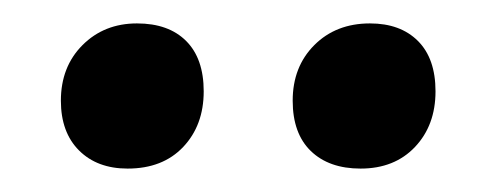

<svg xmlns="http://www.w3.org/2000/svg" viewBox="-20 -626 424 164"><path d="M32 -540Q32 -569 50.5 -587.5Q69 -606 97 -606Q124 -606 139 -591Q154 -576 154 -548Q154 -519 136.5 -500.5Q119 -482 89 -482Q63 -482 47.5 -497.5Q32 -513 32 -540ZM230 -540Q230 -569 248.5 -587.5Q267 -606 296 -606Q322 -606 337 -591Q352 -576 352 -548Q352 -519 334.5 -500.5Q317 -482 288 -482Q261 -482 245.5 -497Q230 -512 230 -540Z"/></svg>

Font: AkayaTelivigala
Style: Regular
Weight: 400
Designer: Vaishnavi Murthy Yerkadithaya ( vaishnavimurthy@gmail.com ), Juan Luis Blanco Aristondo ( juan@blancoletters.com )
Version: Version 1.000